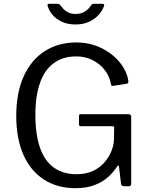

<svg xmlns="http://www.w3.org/2000/svg" viewBox="-20 -974 779 1004"><path d="M375 10Q279 10 209 -35.5Q139 -81 102 -165.5Q65 -250 65 -368Q65 -489 104 -575Q143 -661 214 -706.5Q285 -752 379 -752Q449 -752 507.5 -724Q566 -696 604.5 -650Q643 -604 651 -552Q652 -544 650.5 -541Q649 -538 643 -536L571 -525Q566 -524 563.5 -526.5Q561 -529 560 -535Q553 -575 528 -607.5Q503 -640 464.5 -659.5Q426 -679 378 -679Q310 -679 262 -644.5Q214 -610 189.5 -541.5Q165 -473 165 -374Q165 -270 189.5 -200.5Q214 -131 262.5 -97Q311 -63 380 -63Q429 -63 465 -79.5Q501 -96 525 -123.5Q549 -151 562 -182.5Q575 -214 576 -244L577 -304Q579 -314 567 -314H404Q398 -314 395.5 -316.5Q393 -319 393 -325V-368Q393 -377 403 -377H651Q658 -377 662 -373.5Q666 -370 666 -364V-13Q666 -6 663 -3Q660 0 654 0H631Q624 0 619.5 -2Q615 -4 613 -12L602 -105Q601 -109 598.5 -109Q596 -109 593 -104Q574 -74 545 -48Q516 -22 474 -6Q432 10 375 10ZM515 -954Q528 -954 524 -943Q516 -919 496.5 -897Q477 -875 446.5 -860.5Q416 -846 375 -846Q335 -846 305 -859.5Q275 -873 255.5 -895.5Q236 -918 229 -944Q228 -947 229 -950.5Q230 -954 235 -954H281Q287 -954 290 -952Q293 -950 297 -945Q303 -937 312.5 -926.5Q322 -916 337.5 -908.5Q353 -901 375 -901Q406 -901 426.5 -915.5Q447 -930 456 -946Q459 -951 461.5 -952.5Q464 -954 468 -954Z"/></svg>

Font: Libre Franklin
Style: Regular
Weight: 400
Designer: Pablo Impallari, Rodrigo Fuenzalida, Nhung Nguyen
Foundry: Impallari Type
Version: Version 3.000